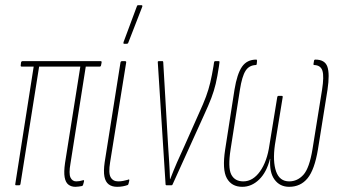

<svg xmlns="http://www.w3.org/2000/svg" viewBox="-20 -715 1308 741"><path d="M271 6Q255 6 244 -2.5Q233 -11 229.5 -31Q226 -51 231 -86L290 -458H131L59 -5Q58 0 54 0H42Q38 0 39 -5L110 -458H64Q59 -458 60 -463L61 -473Q62 -479 67 -479H369Q373 -479 372 -473L370 -463Q369 -458 365 -458H311L252 -84Q245 -45 252 -30Q259 -15 274 -15Q281 -15 286.5 -16Q292 -17 299 -19Q306 -22 304 -14L301 -3Q300 2 296 3Q290 4 284 5Q278 6 271 6Z M432 6Q412 6 399.5 -3.5Q387 -13 383 -33.5Q379 -54 384 -89L445 -474Q446 -479 451 -479H462Q468 -479 467 -474L405 -89Q398 -47 407 -31Q416 -15 436 -15Q447 -15 456 -17Q465 -19 473 -21Q480 -25 479 -18L476 -6Q475 -2 473 -1Q465 2 454.5 4Q444 6 432 6ZM459 -546Q457 -546 456.5 -547.5Q456 -549 457 -553L508 -690Q509 -693 510 -694Q511 -695 514 -695H526Q528 -695 529 -693.5Q530 -692 529 -689L475 -550Q474 -546 468 -546Z M623 0Q619 0 619 -4L589 -474Q588 -479 593 -479H607Q610 -479 610 -475L629 -149Q631 -118 633 -88Q635 -58 636 -24H637Q650 -58 663.5 -89Q677 -120 692 -152L748 -278Q765 -315 775 -342Q785 -369 791.5 -396.5Q798 -424 804 -460L806 -474Q807 -479 810 -479H824Q828 -479 827 -474L825 -459Q819 -419 812.5 -391.5Q806 -364 795.5 -336.5Q785 -309 767 -270L646 -3Q645 0 642 0Z M915 6Q874 6 855.5 -27Q837 -60 849 -138L885 -369Q895 -430 914 -457.5Q933 -485 969 -485Q972 -485 972 -480L971 -470Q971 -464 967 -464Q941 -463 927.5 -441.5Q914 -420 906 -369L870 -139Q859 -68 872.5 -41.5Q886 -15 919 -15Q956 -15 983.5 -53.5Q1011 -92 1020 -156L1050 -340Q1051 -345 1055 -345H1067Q1072 -345 1071 -340L1041 -156Q1032 -92 1045.5 -53.5Q1059 -15 1096 -15Q1128 -15 1151 -40.5Q1174 -66 1186 -139L1223 -369Q1231 -420 1224.5 -441.5Q1218 -463 1193 -464Q1189 -464 1190 -469L1192 -481Q1193 -485 1197 -485Q1234 -485 1243.5 -457.5Q1253 -430 1244 -369L1207 -138Q1194 -60 1167 -27Q1140 6 1096 6Q1060 6 1039.5 -22Q1019 -50 1023 -102H1022Q1009 -50 980 -22Q951 6 915 6Z"/></svg>

Font: Sofia Sans Extra Condensed Thin
Style: Italic
Weight: 250
Italic angle: -9°
Version: Version 4.100